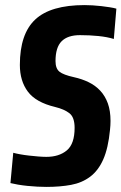

<svg xmlns="http://www.w3.org/2000/svg" viewBox="-20 -727 477 754"><path d="M414 -252Q414 -244 413.5 -235Q413 -226 412 -217Q405 -145 385.5 -101Q366 -57 334 -33Q302 -9 259 -1Q216 7 162 7Q146 7 126.5 6Q107 5 87.5 3Q68 1 50.5 -2Q33 -5 21 -8L32 -127Q43 -124 59.5 -121Q76 -118 94 -116Q112 -114 130 -112.5Q148 -111 162 -111Q212 -111 242.5 -136.5Q273 -162 273 -225Q273 -266 253 -282Q233 -298 196 -307Q121 -325 89.5 -367Q58 -409 58 -472Q58 -594 118.5 -650.5Q179 -707 312 -707Q326 -707 343.5 -706Q361 -705 378 -703Q395 -701 411 -698.5Q427 -696 437 -693L427 -574Q401 -582 366.5 -585.5Q332 -589 294 -589Q246 -589 222 -565Q198 -541 198 -487Q198 -458 213.5 -445.5Q229 -433 270 -424Q302 -417 328.5 -404Q355 -391 374 -370.5Q393 -350 403.5 -321Q414 -292 414 -252Z"/></svg>

Font: Share
Style: Bold Italic
Weight: 700
Designer: Ralph du Carrois
Version: Version 1.002